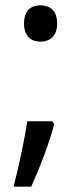

<svg xmlns="http://www.w3.org/2000/svg" viewBox="-20 -570 308 719"><path d="M70 -482C70 -434 97 -414 131 -414C166 -414 194 -434 194 -482C194 -532 166 -550 131 -550C97 -550 70 -532 70 -482ZM183 -105 176 -116H82C72 -46 50 54 31 129H97C129 58 165 -35 183 -105Z"/></svg>

Font: Noto Sans Runic
Style: Regular
Weight: 400
Designer: Monotype Design Team
Foundry: Monotype Imaging Inc.
Version: Version 2.002